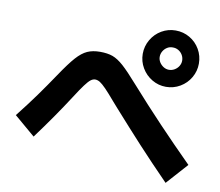

<svg xmlns="http://www.w3.org/2000/svg" viewBox="-78 -828 1020 891"><g transform="rotate(10 432.0 -382.5)"><path d="M548.1 -602Q548.1 -637.9 566.1 -668.7Q584.1 -699.6 614.4 -717.3Q644.8 -735 680.2 -735Q716.7 -735 746.9 -717.3Q777.2 -699.6 794.9 -669Q812.6 -638.5 812.6 -602Q812.6 -566.6 794.9 -536Q777.2 -505.5 746.7 -487.5Q716.1 -469.5 680.2 -469.5Q644.8 -469.5 614.4 -487.5Q584.1 -505.5 566.1 -536Q548.1 -566.6 548.1 -602ZM733.8 -602Q733.8 -616.4 726.6 -628.8Q719.4 -641.2 707 -648.4Q694.6 -655.6 680.2 -655.1Q666.8 -655.6 654.8 -648.4Q642.9 -641.2 635.4 -628.8Q628 -616.4 628 -602Q628 -588.6 635.4 -576.6Q642.9 -564.7 654.8 -557.2Q666.8 -549.8 680.2 -549.8Q694.6 -549.8 707 -557.2Q719.4 -564.7 726.6 -576.6Q733.8 -588.6 733.8 -602ZM476.8 -331.5Q464.7 -346 452.1 -359.5Q421.7 -395.3 403.8 -413.6Q385.9 -432 374.4 -439.1Q362.9 -446.1 351.9 -446.1Q341.4 -446.1 330.9 -438.1Q320.4 -430.1 304.8 -409.1Q289.1 -388.2 262.2 -346.1Q198.9 -247.6 116 -135.6L17.6 -219.4Q64 -278.2 101.1 -329.7Q138.1 -381.3 175 -436.2Q214.8 -495.6 240.9 -524.8Q267 -554 292.2 -565.3Q317.3 -576.6 351.9 -576.6Q387.5 -576.6 411.6 -567.8Q435.7 -559 463.3 -534.5Q490.9 -509.9 537.2 -457.2Q613.9 -370.9 688.2 -292.6Q762.6 -214.3 846.3 -130.7L756.4 -30.4Q674.5 -114.1 611.4 -182.6Q548.4 -251.1 476.8 -331.5Z"/></g></svg>

Font: Pretendard GOV Variable
Style: Regular
Weight: 400
Designer: Base glyphs from Inter by Rasmus Andersson; Hangul glyphs from Noto Sans CJK(Source Han Sans) by Jang Soo-young and Kang
Foundry: Kil Hyung-jin
Version: Version 1.307;Glyphs 3.2 (3192)